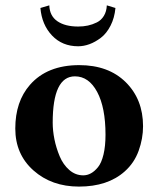

<svg xmlns="http://www.w3.org/2000/svg" viewBox="-20 -687 591 717"><path d="M164.1 -667Q165.5 -627.4 194.3 -607.7Q223.1 -587.9 272 -587.9Q291.5 -587.9 308.3 -591.6Q325.2 -595.2 341.6 -603.3Q357.9 -611.3 367.9 -627.7Q377.9 -644 378.9 -667L411.1 -657.2Q407.7 -620.1 392.8 -591.1Q377.9 -562 356.7 -545.9Q335.4 -529.8 314 -522Q292.5 -514.2 272 -514.2Q212.4 -514.2 174.3 -554.4Q136.2 -594.7 130.9 -657.2ZM259.8 -401.9Q176.8 -401.9 176.8 -229Q176.8 -199.2 183.3 -166.7Q189.9 -134.3 202.9 -103.3Q215.8 -72.3 238.8 -52.2Q261.7 -32.2 291 -32.2Q305.7 -32.2 319.3 -39.6Q333 -46.9 345.9 -62.7Q358.9 -78.6 366.5 -109.9Q374 -141.1 374 -184.1Q374 -285.6 342.8 -343.8Q311.5 -401.9 259.8 -401.9ZM37.1 -207Q37.1 -307.6 91.8 -370.1Q156.2 -443.8 275.9 -443.8Q385.3 -443.8 449.7 -379.9Q514.2 -315.9 514.2 -215.8Q514.2 -169.4 497.8 -124Q481.4 -78.6 445.8 -46.9Q382.3 9.8 274.9 9.8Q172.9 9.8 105 -50.5Q37.1 -110.8 37.1 -207Z"/></svg>

Font: Linux Libertine G
Style: Bold
Weight: 700
Designer: Philipp H. Poll
Foundry: Philipp H. Poll
Version: Version 5.0.3